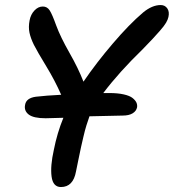

<svg xmlns="http://www.w3.org/2000/svg" viewBox="-20 -693 694 766"><path d="M223.1 53.2Q191.4 53.2 185.8 11.5Q180.2 -30.3 194.8 -95.2Q208 -162.6 232.9 -223.1Q171.4 -221.2 162.1 -221.2Q113.8 -221.2 94.5 -236.1Q75.2 -251 80.1 -274.9Q84.5 -301.8 123 -307.1Q165 -312 224.1 -314.9Q199.2 -371.6 164.6 -428.5Q129.9 -485.4 115.2 -514.2Q102.5 -540 97.7 -562.3Q92.8 -584.5 98.1 -611.8Q102.5 -635.3 117.4 -651.1Q132.3 -667 150.9 -667Q168.5 -667 178.5 -651.1Q188.5 -635.3 204.1 -591.8Q221.2 -545.4 256.8 -482.9Q292.5 -420.4 313 -367.2Q364.7 -442.9 430.2 -519.5Q495.6 -596.2 550.8 -643.1Q586.9 -672.9 621.1 -672.9Q638.2 -672.9 647.5 -659.4Q656.7 -646 651.9 -625Q649.9 -615.2 642.6 -602.5Q635.3 -589.8 617.7 -569.8Q600.1 -549.8 588.4 -537.4Q576.7 -524.9 548.8 -496.1Q455.1 -405.3 392.1 -321.8H416Q449.7 -321.8 473.6 -316.4Q497.6 -311 508.8 -302Q520 -293 524.2 -283.9Q528.3 -274.9 526.9 -265.1Q523.9 -250 509.3 -241Q494.6 -231.9 469.2 -231.9Q462.9 -231.9 336.9 -229Q330.6 -211.4 324.7 -192.4Q318.8 -173.3 312.7 -147Q306.6 -120.6 303.2 -105.7Q299.8 -90.8 292.7 -55.4Q285.6 -20 283.2 -8.8Q272 53.2 223.1 53.2Z"/></svg>

Font: Shantell Sans Bouncy
Style: Italic
Weight: 500
Italic angle: -11.31°
Designer: Stephen Nixon, Anya Danilova, Shantell Martin
Foundry: Arrow Type
Version: Version 1.006;[9816181b4]